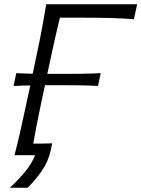

<svg xmlns="http://www.w3.org/2000/svg" viewBox="-20 -733 668 907"><path d="M26.5 154Q69.5 114 100.2 76.2Q131 38.5 145.5 0H48.5Q64 -60 76.5 -115.2Q89 -170.5 103 -236.5L123 -329.5Q104 -329 84.2 -328.5Q64.5 -328 44 -327L57 -387.5Q77 -386.5 96.2 -385.8Q115.5 -385 134.5 -384.5L153 -473Q167.5 -540.5 178 -596.8Q188.5 -653 198.5 -713H628L612.5 -642Q560.5 -646.5 500.8 -648Q441 -649.5 359.5 -649.5H263Q252 -605 242 -560.8Q232 -516.5 221 -465L203.5 -384Q217 -384 231.5 -384H279.5Q318.5 -384 362.8 -384.5Q407 -385 455.5 -387.5L443 -327Q395.5 -329.5 351.2 -330Q307 -330.5 268.5 -330.5H220Q205 -330.5 192.5 -330.5L172.5 -236.5Q151 -136 137 -54.5Q159.5 -54.5 182 -54.8Q204.5 -55 226.5 -56Q225 -49 223.2 -40Q221.5 -31 220 -24Q208 31 176.8 75.2Q145.5 119.5 110.5 154Z"/></svg>

Font: Commissioner Flair Light
Style: Italic
Weight: 300
Italic angle: -12°
Designer: Kostas Bartsokas
Foundry: Kostas Bartsokas
Version: Version 1.000; ttfautohint (v1.8.3)